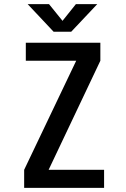

<svg xmlns="http://www.w3.org/2000/svg" viewBox="-20 -906 610 926"><path d="M449 -886 323.5 -753H238.5L113.5 -886H216.5L281.5 -805.5L346 -886ZM214.5 -87H482V0H96.5V-87L347.5 -613H104.5V-700H464V-613Z"/></svg>

Font: League Mono Narrow Medium
Style: Regular
Weight: 500
Width: 3
Designer: Tyler Finck
Foundry: The League of Moveable Type / Tyler Finck
Version: Version 2.210